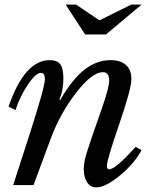

<svg xmlns="http://www.w3.org/2000/svg" viewBox="-20 -800 667 830"><path d="M425 -488Q378 -488 309 -399Q240 -310 199 -200L125 0H37L111 -229Q174 -425 174 -458Q174 -485 157 -485Q135 -485 101 -435Q67 -385 47 -324L17 -339Q86 -540 195 -540Q227 -540 240.5 -522Q254 -504 254 -461Q254 -410 237 -370L240 -367Q291 -456 344 -498Q397 -540 458 -540Q501 -540 524.5 -519Q548 -498 548 -459Q548 -416 495 -262Q442 -108 442 -83Q442 -68 452 -68Q479 -68 566 -165L592 -151Q560 -92 498 -41Q436 10 396 10Q371 10 356.5 -12Q342 -34 342 -70Q342 -97 354.5 -138.5Q367 -180 421 -333Q452 -422 452 -451Q452 -488 425 -488ZM438 -651H348L264 -780H309L410 -712L547 -780H592Z"/></svg>

Font: Libre Baskerville
Style: Italic
Weight: 400
Italic angle: -15°
Designer: Pablo Impallari, Rodrigo Fuenzalida
Foundry: Pablo Impallari, Rodrigo Fuenzalida
Version: Version 1.051;Glyphs 3.2.3 (3260)